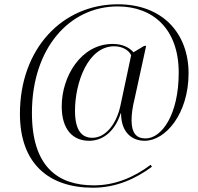

<svg xmlns="http://www.w3.org/2000/svg" viewBox="-20 -734 926 896"><path d="M414 142C522 142 614 100 689 44L683 35C606 93 517 131 418 131C248 131 129 42 129 -207C129 -510 305 -704 529 -704C695 -704 814 -598 814 -395C814 -199 735 -88 659 -88C615 -88 594 -115 594 -172C594 -199 597 -229 609 -277L662 -520H653L603 -490C584 -512 552 -529 506 -529C357 -529 268 -376 268 -238C268 -127 322 -77 396 -77C469 -77 520 -132 543 -205H545C545 -114 598 -77 655 -77C753 -77 860 -204 860 -392C860 -576 741 -714 530 -714C270 -714 73 -506 73 -203C73 29 207 142 414 142ZM411 -91C362 -91 330 -125 330 -217C330 -348 390 -518 513 -518C552 -518 582 -499 592 -476L542 -241C524 -157 474 -91 411 -91Z"/></svg>

Font: Noto Serif Display Light
Style: Italic
Weight: 300
Italic angle: -12°
Designer: Monotype Design Team
Foundry: Monotype Imaging Inc.
Version: Version 2.009